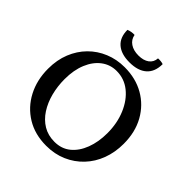

<svg xmlns="http://www.w3.org/2000/svg" viewBox="-232 -1031 1199 1199"><g transform="rotate(45 368.0 -431.0)"><path d="M367 9Q267 9 192.5 -36.5Q118 -82 76.5 -161Q35 -240 35 -340Q35 -418 60.5 -481Q86 -544 131 -589.5Q176 -635 236.5 -660Q297 -685 367 -685Q465 -685 540 -642Q615 -599 658 -522Q701 -445 701 -342Q701 -267 677 -203Q653 -139 608 -91.5Q563 -44 502 -17.5Q441 9 367 9ZM386 -45Q448 -45 491.5 -80.5Q535 -116 558.5 -178Q582 -240 582 -317Q582 -405 551.5 -477Q521 -549 468.5 -591Q416 -633 348 -633Q292 -633 248 -600Q204 -567 179 -507Q154 -447 154 -367Q154 -304 169 -246Q184 -188 213.5 -142.5Q243 -97 286 -71Q329 -45 386 -45ZM521 -866Q521 -798 481 -762.5Q441 -727 366 -727Q293 -727 253.5 -761.5Q214 -796 214 -862Q226 -867 240.5 -869.5Q255 -872 268 -871Q274 -836 303 -816.5Q332 -797 376 -797Q420 -797 446.5 -816.5Q473 -836 475 -871Q488 -872 500.5 -870.5Q513 -869 521 -866Z"/></g></svg>

Font: Vollkorn Medium
Style: Regular
Weight: 500
Designer: Friedrich Althausen
Foundry: Friedrich Althausen
Version: Version 5.000